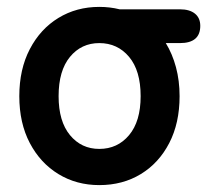

<svg xmlns="http://www.w3.org/2000/svg" viewBox="-20 -526 601 557"><path d="M268 11Q202 11 149.5 -21Q97 -53 66.5 -111Q36 -169 36 -247Q36 -325 66.5 -383.5Q97 -442 149.5 -474Q202 -506 268 -506Q299 -506 327 -499H502Q530 -499 545.5 -486.5Q561 -474 561 -451Q561 -401 502 -401H461Q480 -370 490.5 -331Q501 -292 501 -247Q501 -169 471 -111Q441 -53 388.5 -21Q336 11 268 11ZM268 -94Q321 -94 354.5 -134Q388 -174 388 -247Q388 -321 354.5 -361Q321 -401 268 -401Q216 -401 183 -361Q150 -321 150 -247Q150 -174 183 -134Q216 -94 268 -94Z"/></svg>

Font: Zen Maru Gothic
Style: Bold
Weight: 700
Designer: Yoshimichi Ohira
Foundry: Positype
Version: Version 1.001